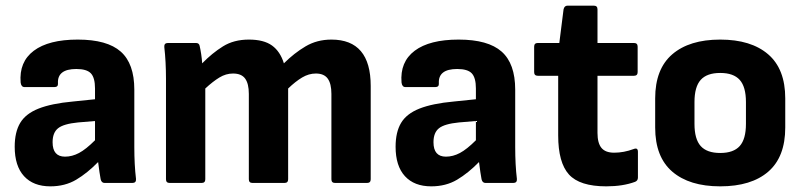

<svg xmlns="http://www.w3.org/2000/svg" viewBox="-20 -647 2842 679"><path d="M158 12Q98 12 65 -24Q32 -60 32 -128Q32 -180 51.5 -212.5Q71 -245 116.5 -263Q162 -281 238 -288L316 -296V-334Q316 -372 301.5 -387.5Q287 -403 250 -403Q182 -403 185 -352Q186 -339 172 -339H67Q55 -339 53 -355Q47 -428 99.5 -467.5Q152 -507 255 -507Q359 -507 407 -464.5Q455 -422 455 -330V-127Q455 -64 461 -14Q462 0 448 0H350Q339 0 336 -13Q332 -34 327 -74Q289 -35 249.5 -11.5Q210 12 158 12ZM166 -144Q166 -93 210 -93Q235 -93 259.5 -106Q284 -119 316 -151V-219L256 -214Q205 -209 185.5 -193.5Q166 -178 166 -144Z M580 0Q567 0 567 -13V-368Q567 -429 561 -481Q560 -495 574 -495H673Q684 -495 686 -485Q689 -472 691.5 -455.5Q694 -439 695 -423Q730 -459 768.5 -483Q807 -507 860 -507Q913 -507 942 -486Q971 -465 984 -423Q1020 -459 1060.5 -483Q1101 -507 1152 -507Q1291 -507 1291 -343V-13Q1291 0 1278 0H1165Q1152 0 1152 -13V-315Q1152 -351 1139 -369Q1126 -387 1097 -387Q1072 -387 1048.5 -373Q1025 -359 999 -334V-13Q999 0 986 0H873Q860 0 860 -13V-315Q860 -351 847 -369Q834 -387 804 -387Q779 -387 756 -373Q733 -359 706 -334V-13Q706 0 693 0Z M1505 12Q1445 12 1412 -24Q1379 -60 1379 -128Q1379 -180 1398.5 -212.5Q1418 -245 1463.5 -263Q1509 -281 1585 -288L1663 -296V-334Q1663 -372 1648.5 -387.5Q1634 -403 1597 -403Q1529 -403 1532 -352Q1533 -339 1519 -339H1414Q1402 -339 1400 -355Q1394 -428 1446.5 -467.5Q1499 -507 1602 -507Q1706 -507 1754 -464.5Q1802 -422 1802 -330V-127Q1802 -64 1808 -14Q1809 0 1795 0H1697Q1686 0 1683 -13Q1679 -34 1674 -74Q1636 -35 1596.5 -11.5Q1557 12 1505 12ZM1513 -144Q1513 -93 1557 -93Q1582 -93 1606.5 -106Q1631 -119 1663 -151V-219L1603 -214Q1552 -209 1532.5 -193.5Q1513 -178 1513 -144Z M2124 12Q2030 12 1992 -30Q1954 -72 1954 -168V-379H1882Q1869 -379 1869 -392V-482Q1869 -495 1882 -495H1958L1973 -614Q1976 -627 1987 -627H2080Q2093 -627 2093 -614V-495H2222Q2235 -495 2235 -482V-392Q2235 -379 2222 -379H2093V-177Q2093 -141 2107 -124Q2121 -107 2152 -107Q2186 -107 2221 -120Q2236 -126 2236 -110V-19Q2236 -8 2226 -4Q2183 12 2124 12Z M2527 12Q2418 12 2357.5 -40Q2297 -92 2297 -196V-299Q2297 -403 2357.5 -455Q2418 -507 2527 -507Q2636 -507 2696.5 -455Q2757 -403 2757 -299V-196Q2757 -92 2697 -40Q2637 12 2527 12ZM2527 -106Q2574 -106 2596 -130.5Q2618 -155 2618 -209V-286Q2618 -340 2596 -364.5Q2574 -389 2527 -389Q2480 -389 2458 -364.5Q2436 -340 2436 -286V-209Q2436 -155 2458 -130.5Q2480 -106 2527 -106Z"/></svg>

Font: Sofia Sans ExtraBold
Style: Regular
Weight: 800
Designer: Botio Nikoltchev, Ani Petrova
Foundry: lettersoup
Version: Version 4.101; ttfautohint (v1.8.4.7-5d5b)